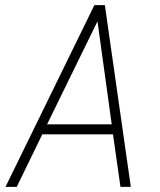

<svg xmlns="http://www.w3.org/2000/svg" viewBox="-20 -731 627 751"><path d="M421.9 -205.6 451.2 0H491.7L390.1 -710.9H349.1L1.5 0H45.4L145.5 -205.6ZM164.1 -244.6 361.3 -647.5 417 -244.6Z"/></svg>

Font: Roboto Mono ExtraLight
Style: Italic
Weight: 250
Italic angle: -10°
Monospace: yes
Designer: Google
Version: Version 3.000